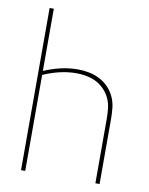

<svg xmlns="http://www.w3.org/2000/svg" viewBox="-83 -796 666 857"><g transform="rotate(10 250.0 -367.5)"><path d="M72 0V-735H91V-453Q128 -469 166.5 -478Q205 -487 245 -487Q270 -487 295.5 -482Q321 -477 344 -465Q367 -453 384.5 -434.5Q402 -416 412.5 -392.5Q423 -369 425.5 -343Q428 -317 428 -292V0H409V-292Q409 -315 406.5 -338.5Q404 -362 394.5 -383Q385 -404 368.5 -421.5Q352 -439 331.5 -449.5Q311 -460 287.5 -464.5Q264 -469 241 -469Q203 -469 165 -460Q127 -451 91 -435V0Z"/></g></svg>

Font: Zed Mono Thin
Style: Regular
Weight: 100
Monospace: yes
Designer: Belleve Invis
Foundry: Belleve Invis
Version: Version 1.0.0; ttfautohint (v1.8.4)